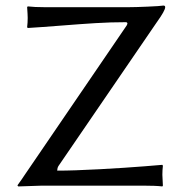

<svg xmlns="http://www.w3.org/2000/svg" viewBox="-20 -671 662 694"><path d="M187 -54.2Q245.1 -54.2 340.1 -59.3Q435.1 -64.5 501 -69.8L566.9 -75.2L568.8 -71.8Q566.9 -56.2 566.9 -39.1Q566.9 -28.3 568.8 0L566.9 2.9Q543 0 496.1 0H132.8L45.9 2.9L43 -1Q49.3 -9.3 58.3 -22.5Q67.4 -35.6 68.8 -38.1L438 -579.1Q441.4 -585 440.2 -587.9Q439 -590.8 435.1 -590.8Q380.4 -590.8 325.2 -587.4Q270 -584 200 -578.4Q129.9 -572.8 80.1 -569.8L78.1 -573.2Q80.1 -588.9 80.1 -606Q80.1 -616.7 78.1 -645L80.1 -647.9Q104.5 -645 141.1 -645H444.8Q468.8 -645 513.7 -647Q558.6 -648.9 570.8 -650.9Q577.1 -650.9 577.1 -645Q577.1 -632.8 546.9 -590.8L191.9 -71.8Q187 -64.9 187 -54.2Z"/></svg>

Font: Linux Biolinum G
Style: Regular
Weight: 400
Designer: Philipp H. Poll
Foundry: Philipp H. Poll
Version: Version 1.1.0 ; ttfautohint (v1.6)